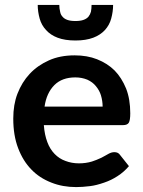

<svg xmlns="http://www.w3.org/2000/svg" viewBox="-20 -743 574 770"><path d="M158.7 -315.4H391.6Q391.6 -337.9 384.8 -360.8Q378.9 -380.4 364.3 -397.9Q351.6 -413.6 330.6 -423.3Q308.1 -432.6 282.2 -432.6Q229 -432.6 198.2 -401.9Q166.5 -370.1 158.7 -315.4ZM473.6 -241.2H155.8Q158.7 -202.1 169.9 -172.9Q180.2 -145 199.2 -125.5Q217.8 -106.4 242.2 -97.7Q267.6 -87.9 296.4 -87.9Q324.2 -87.9 348.6 -95.2Q365.7 -100.6 386.7 -110.4Q392.6 -113.3 402.3 -118.9Q412.1 -124.5 415 -126Q427.2 -132.8 438.5 -132.8Q454.1 -132.8 461.4 -121.6L497.1 -76.7Q476.6 -52.7 451.2 -36.6Q426.8 -20.5 397.9 -10.7Q365.7 0.5 341.3 3.4Q310.1 7.3 285.6 7.3Q231 7.3 186 -10.7Q138.2 -29.3 106 -63Q72.3 -97.2 52.7 -148.9Q33.2 -199.7 33.2 -267.6Q33.2 -323.2 49.8 -366.7Q67.9 -413.6 99.1 -446.8Q130.4 -480.5 176.3 -501Q220.7 -521 279.3 -521Q329.6 -521 369.1 -505.4Q411.1 -488.8 439.5 -460.4Q467.8 -431.6 485.8 -387.7Q502.4 -345.2 502.4 -288.6Q502.4 -260.7 496.6 -251Q490.7 -241.2 473.6 -241.2ZM282.7 -580.6Q240.2 -580.6 210.9 -591.8Q182.6 -602.5 164.6 -622.6Q146.5 -642.1 139.2 -668Q131.3 -696.3 131.3 -723.1H217.8Q217.8 -709.5 221.2 -695.8Q223.1 -684.1 231 -675.8Q237.8 -667.5 250.5 -663.1Q262.7 -658.7 282.7 -658.7Q301.8 -658.7 314.5 -663.1Q327.1 -667.5 334.5 -675.8Q341.8 -685.1 344.7 -695.8Q347.2 -709 347.2 -723.1H433.6Q433.6 -696.3 425.8 -668Q418.9 -642.6 400.9 -622.6Q382.3 -602.5 354 -591.8Q324.2 -580.6 282.7 -580.6Z"/></svg>

Font: Lato-SemiBold
Style: Bold
Weight: 500
Designer: Lukasz Dziedzic with Adam Twardoch and Botio Nikoltchev
Foundry: tyPoland Lukasz Dziedzic
Version: ""